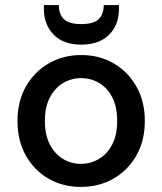

<svg xmlns="http://www.w3.org/2000/svg" viewBox="-20 -725 639 757"><path d="M299 12Q228 12 171.5 -20.5Q115 -53 82 -111.5Q49 -170 49 -248Q49 -326 82.5 -384.5Q116 -443 173 -475.5Q230 -508 300 -508Q371 -508 427.5 -475.5Q484 -443 517.5 -384.5Q551 -326 551 -248Q551 -170 517.5 -111.5Q484 -53 427 -20.5Q370 12 299 12ZM299 -79Q337 -79 369.5 -98Q402 -117 422 -154.5Q442 -192 442 -248Q442 -304 422.5 -341.5Q403 -379 370.5 -398Q338 -417 300 -417Q262 -417 229.5 -398Q197 -379 177 -341.5Q157 -304 157 -248Q157 -192 177 -154.5Q197 -117 229 -98Q261 -79 299 -79ZM300 -549Q230 -549 191.5 -588.5Q153 -628 153 -690V-705H212Q212 -669 232 -649.5Q252 -630 300 -630Q349 -630 369 -649.5Q389 -669 389 -705H449V-690Q449 -627 410 -588Q371 -549 300 -549Z"/></svg>

Font: Ultramarine Medium
Style: Regular
Weight: 500
Designer: Colophon Foundry, Jonny Pinhorn
Foundry: Colophon Foundry
Version: Version 1.200; ttfautohint (v1.8.3)